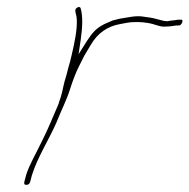

<svg xmlns="http://www.w3.org/2000/svg" viewBox="-20 -541 528 535"><path d="M48 -35C46 -28 49 -26 52 -26C59 -26 61 -27 64 -34L69 -53C85 -104 116 -151 137 -199C150 -232 166 -263 175 -292C182 -314 191 -339 201 -358L215 -386L233 -416C252 -449 280 -468 315 -474L331 -477C352 -481 374 -480 392 -477C412 -474 426 -465 442 -467H443C451 -467 466 -469 471 -470H480C487 -472 494 -489 482 -486H475C466 -484 455 -484 447 -482H445C439 -482 436 -483 432 -484L416 -488C409 -490 405 -491 398 -492L377 -495C358 -498 335 -492 314 -489L294 -484L271 -474C249 -463 238 -451 223 -428L199 -390L205 -431C210 -466 211 -495 205 -517C203 -527 188 -518 190 -511V-510C190 -503 194 -498 194 -485C195 -457 188 -423 180 -389C177 -375 174 -364 170 -351C166 -332 160 -317 157 -302L153 -284C151 -275 148 -266 145 -258L143 -251C128 -217 114 -181 97 -148C82 -116 62 -83 53 -54ZM135 -189Z"/></svg>

Font: Stray Cat
Style: ExLtObl
Weight: 200
Version: Version 1.0